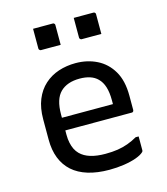

<svg xmlns="http://www.w3.org/2000/svg" viewBox="-114 -850 828 950"><g transform="rotate(-15 300.0 -375.0)"><path d="M302.6 -542.6Q362.5 -542.6 411.4 -518.3Q460.4 -494 489.6 -444.6Q518.9 -395.2 518.9 -318.3V-244.6Q518.9 -241.6 517.6 -239.1Q516.3 -236.6 514.1 -235.3Q511.9 -234 508.3 -234H248.5Q232.1 -234 215.3 -234Q198.4 -234 182 -234H152.2L139.4 -298.8H429.5Q429.5 -304 429.5 -308.9Q429.5 -313.7 429.5 -318.9Q429.5 -358.5 420.7 -386.8Q411.9 -415.1 393.8 -432.6Q378 -448.4 355.1 -455.8Q332.2 -463.3 302.6 -463.3Q238.3 -463.3 203.2 -428.8Q168.2 -394.4 168.2 -315.9V-211.2Q168.2 -189.1 172.2 -170.4Q176.1 -151.7 183.5 -136.6Q191 -121.6 202.1 -110.5Q222.3 -90.2 254.4 -80.4Q286.5 -70.6 330.2 -70.6Q366.2 -70.6 394 -75Q421.7 -79.4 446.5 -88.4Q471.2 -97.4 495.6 -111.4H510.9Q510.9 -92.8 510.9 -74.8Q510.9 -56.8 510.9 -40.1Q510.9 -38.1 510.2 -36.1Q509.5 -34.1 507.5 -32.1Q495.2 -19.9 468.1 -10Q441 -0.2 404.9 5.3Q368.8 10.8 329.2 10.8Q267.5 10.8 219.9 -3.8Q172.4 -18.4 140.7 -46.7Q109.1 -75.1 92.9 -116.3Q76.7 -157.5 76.7 -210.8V-314.8Q76.7 -373.3 94.2 -416.2Q111.6 -459 142.9 -487.2Q174.2 -515.5 215.3 -529.1Q256.4 -542.6 302.6 -542.6ZM144.2 -761Q168.9 -761 194.4 -761Q219.9 -761 244.7 -761Q248.7 -761 250.7 -759.5Q252.7 -758 254.2 -756Q255.7 -754 255.7 -750V-649Q230.9 -649 205.4 -649Q179.9 -649 155.2 -649Q152.2 -649 149.7 -650.5Q147.2 -652 145.7 -654.5Q144.2 -657 144.2 -660ZM352.5 -761Q377.2 -761 402.7 -761Q428.2 -761 453 -761Q457 -761 459 -759.5Q461 -758 462.5 -756Q464 -754 464 -750V-649Q439.2 -649 413.7 -649Q388.2 -649 363.5 -649Q360.5 -649 358 -650.5Q355.5 -652 354 -654.5Q352.5 -657 352.5 -660Z"/></g></svg>

Font: Recursive Sans Linear Light
Style: Regular
Weight: 300
Version: Version 1.085